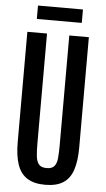

<svg xmlns="http://www.w3.org/2000/svg" viewBox="-65 -1057 609 1107"><g transform="rotate(5 239.0 -503.0)"><path d="M239.7 10.3Q174.8 10.3 135.5 -14.9Q96.2 -40 78.6 -91.3Q61 -142.6 61 -220.7V-859.4H174.8V-223.1Q174.8 -181.2 178 -150.4Q181.2 -119.6 194.8 -103Q208.5 -86.4 239.7 -86.4Q271 -86.4 284.4 -102.8Q297.9 -119.1 300.8 -149.9Q303.7 -180.7 303.7 -222.7V-859.4H417V-220.7Q417 -142.6 399.9 -91.3Q382.8 -40 344 -14.9Q305.2 10.3 239.7 10.3ZM108.9 -938V-1015.6H369.1V-938Z"/></g></svg>

Font: Antonio SemiBold
Style: Regular
Weight: 600
Designer: Vernon Adams
Foundry: Vernon Adams
Version: Version 1.002